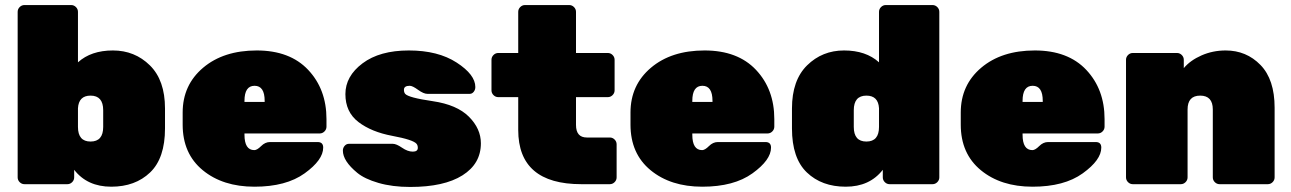

<svg xmlns="http://www.w3.org/2000/svg" viewBox="-20 -730 5117 761"><path d="M634 -300V-221Q634 -103 575 -46.5Q516 10 421 10Q326 10 274 -57V-27Q274 -16 266 -8Q258 0 247 0H77Q66 0 58 -8Q50 -16 50 -27V-683Q50 -694 58 -702Q66 -710 77 -710H262Q273 -710 281 -702Q289 -694 289 -683V-483Q341 -530 427.5 -530Q514 -530 574 -471Q634 -412 634 -300ZM289 -227Q289 -169 339 -169Q389 -169 389 -227V-293Q389 -351 339 -351Q292 -351 289 -301Z M1247 -201H949V-196Q949 -135 988 -135Q999 -135 1015 -151Q1031 -167 1050 -167H1239Q1261 -167 1261 -145Q1261 -96 1187.5 -43Q1114 10 988.5 10Q863 10 783.5 -55.5Q704 -121 704 -236V-284Q704 -393 785 -461.5Q866 -530 997.5 -530Q1129 -530 1201.5 -453Q1274 -376 1274 -258V-228Q1274 -217 1266 -209Q1258 -201 1247 -201ZM949 -330V-326H1029V-330Q1029 -390 989 -390Q949 -390 949 -330Z M1636 -144Q1636 -154 1631 -160Q1618 -176 1535 -191.5Q1452 -207 1400.5 -246.5Q1349 -286 1349 -357Q1349 -428 1417 -479Q1485 -530 1600.5 -530Q1716 -530 1790 -482Q1864 -434 1864 -385Q1864 -374 1857.5 -366Q1851 -358 1842 -358H1674Q1659 -358 1637 -374Q1615 -390 1604 -390Q1581 -390 1581 -374Q1581 -364 1586 -358Q1599 -343 1695 -329Q1791 -315 1838.5 -267.5Q1886 -220 1886 -162Q1886 -81 1813 -35Q1740 11 1606 11Q1535 11 1480 -5Q1425 -21 1396 -45Q1339 -92 1339 -133Q1339 -144 1346 -152Q1353 -160 1363 -160H1537Q1551 -160 1573.5 -144.5Q1596 -129 1616 -129Q1636 -129 1636 -144Z M2263 -345V-235Q2263 -185 2306 -185H2397Q2408 -185 2416 -177Q2424 -169 2424 -158V-27Q2424 -16 2416 -8Q2408 0 2397 0H2284Q2034 0 2034 -215V-345H1955Q1944 -345 1936 -353Q1928 -361 1928 -372V-493Q1928 -504 1936 -512Q1944 -520 1955 -520H2034V-683Q2034 -694 2042 -702Q2050 -710 2061 -710H2236Q2247 -710 2255 -702Q2263 -694 2263 -683V-520H2389Q2400 -520 2408 -512Q2416 -504 2416 -493V-372Q2416 -361 2408 -353Q2400 -345 2389 -345Z M3022 -201H2724V-196Q2724 -135 2763 -135Q2774 -135 2790 -151Q2806 -167 2825 -167H3014Q3036 -167 3036 -145Q3036 -96 2962.5 -43Q2889 10 2763.5 10Q2638 10 2558.5 -55.5Q2479 -121 2479 -236V-284Q2479 -393 2560 -461.5Q2641 -530 2772.5 -530Q2904 -530 2976.5 -453Q3049 -376 3049 -258V-228Q3049 -217 3041 -209Q3033 -201 3022 -201ZM2724 -330V-326H2804V-330Q2804 -390 2764 -390Q2724 -390 2724 -330Z M3119 -221V-300Q3119 -412 3179 -471Q3239 -530 3325.5 -530Q3412 -530 3464 -483V-683Q3464 -694 3472 -702Q3480 -710 3491 -710H3676Q3687 -710 3695 -702Q3703 -694 3703 -683V-27Q3703 -16 3695 -8Q3687 0 3676 0H3506Q3495 0 3487 -8Q3479 -16 3479 -27V-57Q3427 10 3332 10Q3237 10 3178 -46.5Q3119 -103 3119 -221ZM3464 -227V-301Q3461 -351 3414 -351Q3364 -351 3364 -293V-227Q3364 -169 3414 -169Q3464 -169 3464 -227Z M4331 -201H4033V-196Q4033 -135 4072 -135Q4083 -135 4099 -151Q4115 -167 4134 -167H4323Q4345 -167 4345 -145Q4345 -96 4271.5 -43Q4198 10 4072.5 10Q3947 10 3867.5 -55.5Q3788 -121 3788 -236V-284Q3788 -393 3869 -461.5Q3950 -530 4081.5 -530Q4213 -530 4285.5 -453Q4358 -376 4358 -258V-228Q4358 -217 4350 -209Q4342 -201 4331 -201ZM4033 -330V-326H4113V-330Q4113 -390 4073 -390Q4033 -390 4033 -330Z M5032 -303V-27Q5032 -16 5024 -8Q5016 0 5005 0H4814Q4803 0 4795 -8Q4787 -16 4787 -27V-296Q4787 -351 4737 -351Q4687 -351 4687 -296V-27Q4687 -16 4679 -8Q4671 0 4660 0H4470Q4459 0 4451 -8Q4443 -16 4443 -27V-493Q4443 -504 4451 -512Q4459 -520 4470 -520H4645Q4656 -520 4664 -512Q4672 -504 4672 -493V-460Q4698 -491 4742.5 -510.5Q4787 -530 4838 -530Q4920 -530 4976 -472.5Q5032 -415 5032 -303Z"/></svg>

Font: Rubik One
Style: Regular
Weight: 400
Designer: Hubert and Fischer with Elvire Volk Leonovitch
Foundry: Hubert and Fischer with Elvire Volk Leonovitch
Version: Version 1.001